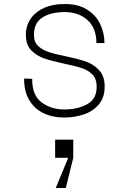

<svg xmlns="http://www.w3.org/2000/svg" viewBox="-20 -572 640 954"><path d="M298 -28Q367 -28 415.5 -55.5Q464 -83 460 -151Q458 -185 436 -205Q414 -225 382.5 -235Q351 -245 297 -256Q237 -269 200.5 -281.5Q164 -294 137.5 -319.5Q111 -345 109 -389Q106 -435 128 -472Q150 -509 194.5 -530.5Q239 -552 302 -552Q370 -552 414 -523.5Q458 -495 478.5 -451Q499 -407 499 -358H459Q459 -433 414.5 -472.5Q370 -512 302 -512Q229 -512 187 -482.5Q145 -453 149 -389Q151 -359 172 -341Q193 -323 223.5 -313Q254 -303 304 -293Q366 -280 404.5 -267Q443 -254 470.5 -225.5Q498 -197 500 -149Q502 -91 472.5 -55Q443 -19 396.5 -3.5Q350 12 298 12Q241 12 195.5 -10Q150 -32 124.5 -76Q99 -120 100 -182L140 -180Q139 -99 186.5 -63.5Q234 -28 298 -28ZM344 122V212H254V122ZM257 362 319 212 330 202 344 212 307 362Z"/></svg>

Font: Fliege Mono Thin
Style: Regular
Weight: 100
Version: Version 0.020;Glyphs 3.3 (3306)